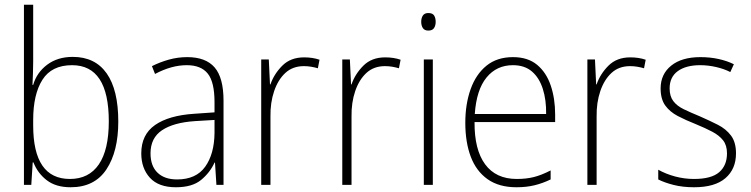

<svg xmlns="http://www.w3.org/2000/svg" viewBox="-20 -780 3167 810"><path d="M120 -520Q120 -497 119 -469.5Q118 -442 117 -422H120Q135 -474 179 -507Q223 -540 287 -540Q381 -540 430 -470.5Q479 -401 479 -267Q479 -141 429 -65.5Q379 10 278 10Q216 10 177.5 -19.5Q139 -49 121 -95H118L112 0H81V-760H120ZM284 -505Q198 -505 159 -443.5Q120 -382 120 -274V-251Q120 -25 275 -25Q355 -25 397 -86.5Q439 -148 439 -268Q439 -505 284 -505Z M770 -539Q848 -539 885.5 -495.5Q923 -452 923 -355V0H893L887 -94H885Q866 -52 828.5 -21Q791 10 722 10Q649 10 612.5 -30Q576 -70 576 -133Q576 -212 634 -252.5Q692 -293 799 -300L885 -306V-349Q885 -434 856.5 -469.5Q828 -505 768 -505Q736 -505 703 -496Q670 -487 634 -468L621 -501Q655 -518 692.5 -528.5Q730 -539 770 -539ZM802 -269Q712 -263 663.5 -230.5Q615 -198 615 -133Q615 -80 644.5 -51.5Q674 -23 727 -23Q807 -23 845.5 -76.5Q884 -130 885 -219V-274Z M1263 -538Q1299 -538 1328 -528L1321 -492Q1307 -496 1292.5 -498.5Q1278 -501 1262 -501Q1215 -501 1184 -472.5Q1153 -444 1136.5 -395.5Q1120 -347 1121 -288V0H1082V-529H1114L1119 -424H1121Q1136 -468 1171 -503Q1206 -538 1263 -538Z M1605 -538Q1641 -538 1670 -528L1663 -492Q1649 -496 1634.5 -498.5Q1620 -501 1604 -501Q1557 -501 1526 -472.5Q1495 -444 1478.5 -395.5Q1462 -347 1463 -288V0H1424V-529H1456L1461 -424H1463Q1478 -468 1513 -503Q1548 -538 1605 -538Z M1787 -725Q1805 -725 1811.5 -714.5Q1818 -704 1818 -688Q1818 -672 1811 -661.5Q1804 -651 1787 -651Q1771 -651 1764 -661.5Q1757 -672 1757 -688Q1757 -704 1764 -714.5Q1771 -725 1787 -725ZM1806 -529V0H1768V-529Z M2144 -539Q2207 -539 2246 -506.5Q2285 -474 2303.5 -419Q2322 -364 2322 -297V-265H1982Q1981 -149 2026.5 -87Q2072 -25 2160 -25Q2200 -25 2232 -33Q2264 -41 2303 -61V-23Q2270 -7 2235.5 1.5Q2201 10 2159 10Q2085 10 2037 -24Q1989 -58 1966 -119Q1943 -180 1943 -262Q1943 -341 1965.5 -404Q1988 -467 2032.5 -503Q2077 -539 2144 -539ZM2144 -505Q2075 -505 2032.5 -453Q1990 -401 1983 -299H2284Q2285 -358 2270 -405Q2255 -452 2224 -478.5Q2193 -505 2144 -505Z M2639 -538Q2675 -538 2704 -528L2697 -492Q2683 -496 2668.5 -498.5Q2654 -501 2638 -501Q2591 -501 2560 -472.5Q2529 -444 2512.5 -395.5Q2496 -347 2497 -288V0H2458V-529H2490L2495 -424H2497Q2512 -468 2547 -503Q2582 -538 2639 -538Z M3085 -133Q3085 -67 3040.5 -28.5Q2996 10 2908 10Q2860 10 2821 0Q2782 -10 2757 -23V-64Q2789 -46 2828 -35.5Q2867 -25 2908 -25Q2981 -25 3014 -53.5Q3047 -82 3047 -133Q3047 -167 3030.5 -188Q3014 -209 2984.5 -224.5Q2955 -240 2916 -256Q2873 -273 2839.5 -290.5Q2806 -308 2786.5 -335Q2767 -362 2767 -407Q2767 -467 2811.5 -503Q2856 -539 2935 -539Q2976 -539 3012 -531Q3048 -523 3076 -509L3061 -476Q3036 -489 3002 -497Q2968 -505 2934 -505Q2874 -505 2839.5 -480Q2805 -455 2805 -407Q2805 -374 2820.5 -353.5Q2836 -333 2865 -319Q2894 -305 2933 -289Q2974 -271 3008.5 -253.5Q3043 -236 3064 -208Q3085 -180 3085 -133Z"/></svg>

Font: Noto Sans Armenian SemiCondensed ExtraLight
Style: Regular
Weight: 200
Width: 4
Designer: Monotype Design Team
Foundry: Monotype Imaging Inc.
Version: Version 2.008; ttfautohint (v1.8.4.7-5d5b)